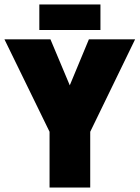

<svg xmlns="http://www.w3.org/2000/svg" viewBox="-20 -844 628 864"><path d="M294 -460 380 -667H588L386 -251V0H203V-251L0 -667H207ZM157 -824H432V-709H157Z"/></svg>

Font: Epunda Sans Black
Style: Regular
Weight: 900
Designer: Simon Atzbach
Foundry: typofactur
Version: Version 2.204; ttfautohint (v1.8.4.7-5d5b)